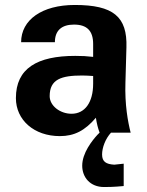

<svg xmlns="http://www.w3.org/2000/svg" viewBox="-20 -534 590 773"><path d="M355 -197C355 -122 322 -76 268 -76C222 -76 180 -108 180 -147C180 -215 227 -230 311 -230C326 -230 340 -229 355 -228ZM478 125 440 129C407 127 391 117 391 88C391 61 404 25 427 0H506C495 -43 482 -112 485 -202L489 -343C493 -467 436 -514 281 -514C149 -514 65 -454 65 -364H201C201 -411 228 -435 278 -435C330 -435 355 -410 355 -357V-305C330 -308 310 -309 283 -309C130 -309 44 -259 44 -139C44 -51 117 14 221 14C279 14 322 -8 366 -60C370 -35 374 -19 381 0L372 9C351 32 311 82 311 133C311 180 343 219 399 219C411 219 437 219 478 215Z"/></svg>

Font: Perun
Style: Bold
Weight: 700
Foundry: Copyright (c) Stefan Peev, Context Ltd, 2016
Version: Version 1.089